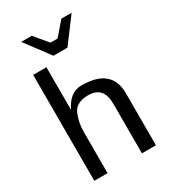

<svg xmlns="http://www.w3.org/2000/svg" viewBox="-227 -1056 1027 1166"><g transform="rotate(-30 286.0 -473.5)"><path d="M269 -857 191 -950H117L245 -779H343L471 -950H399L319 -857ZM414 3H512V-362Q512 -538 301 -538Q219 -538 173 -441V-740H80V3H173V-284Q173 -355 198 -410Q224 -466 307 -466Q414 -466 414 -345Z"/></g></svg>

Font: Sawarabi Gothic
Style: Regular
Weight: 400
Designer: mshio (mshio@users.sourceforge.jp)
Version: Version 20141215